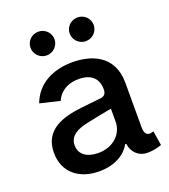

<svg xmlns="http://www.w3.org/2000/svg" viewBox="-140 -856 851 969"><g transform="rotate(-20 286.0 -372.0)"><path d="M227.1 11.7C318.8 11.7 373 -29.8 396 -72.8H401.4C407.7 -24.4 442.9 6.8 486.3 6.8C513.2 6.8 537.6 2.4 564.5 -6.8L551.8 -85C542.5 -81.5 537.6 -80.6 529.8 -80.6C511.2 -80.6 502.9 -99.1 502.9 -123V-363.3C502.9 -517.1 379.4 -552.7 286.6 -552.7C185.5 -552.7 94.2 -511.7 58.6 -414.6L165 -389.2C179.7 -426.3 218.8 -461.9 287.6 -461.9C354 -461.9 389.2 -428.2 389.2 -370.1C389.2 -343.8 376 -335 359.9 -333C334.5 -330.1 302.7 -327.1 252.4 -321.3C148.4 -309.6 43 -277.8 43 -154.3C43 -46.4 123 11.7 227.1 11.7ZM253.9 -77.1C196.3 -77.1 154.3 -103 154.3 -153.8C154.3 -207.5 202.1 -228.5 261.2 -240.2C298.8 -248.5 349.6 -258.3 389.6 -265.6V-196.3C389.6 -133.3 338.4 -77.1 253.9 -77.1ZM388.2 -628.9C423.8 -628.9 452.6 -657.7 452.6 -692.9C452.6 -728 423.8 -756.3 388.2 -756.3C352.5 -756.3 323.7 -728 323.7 -692.9C323.7 -657.7 352.5 -628.9 388.2 -628.9ZM177.7 -628.9C213.4 -628.9 242.2 -657.7 242.2 -692.9C242.2 -728 213.4 -756.3 177.7 -756.3C142.1 -756.3 113.3 -728 113.3 -692.9C113.3 -657.7 142.1 -628.9 177.7 -628.9Z"/></g></svg>

Font: Raveo Medium
Style: Regular
Weight: 500
Designer: Jakub Foglar, Rasmus Andersson (Inter)
Foundry: Jakubfoglar.com
Version: Version 1.100;Glyphs 3.2.3 (3260)